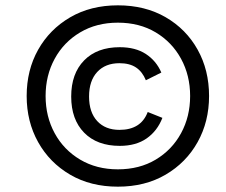

<svg xmlns="http://www.w3.org/2000/svg" viewBox="-20 -690 847 720"><path d="M422 10Q320 10 243 -35Q166 -80 123 -157Q80 -234 80 -330Q80 -427 123 -503.5Q166 -580 243 -625Q320 -670 422 -670Q524 -670 601 -625.5Q678 -581 721 -504Q764 -427 764 -330Q764 -234 721 -157Q678 -80 601 -35Q524 10 422 10ZM422 -55Q503 -55 564 -91.5Q625 -128 659 -190.5Q693 -253 693 -330Q693 -407 659 -469.5Q625 -532 564 -568.5Q503 -605 422 -605Q342 -605 280.5 -568.5Q219 -532 185 -469.5Q151 -407 151 -330Q151 -253 185 -190.5Q219 -128 280.5 -91.5Q342 -55 422 -55ZM429 -143Q344 -143 295.5 -192.5Q247 -242 247 -328Q247 -414 295.5 -463.5Q344 -513 429 -513Q488 -513 527 -487.5Q566 -462 585 -418L527 -389Q514 -421 490 -437Q466 -453 428 -453Q375 -453 344.5 -420Q314 -387 314 -328Q314 -269 344.5 -236Q375 -203 428 -203Q468 -203 494.5 -219.5Q521 -236 534 -270L589 -248Q570 -199 530 -171Q490 -143 429 -143Z"/></svg>

Font: Work Sans
Style: Italic
Weight: 400
Italic angle: -13°
Designer: Wei Huang
Foundry: Wei Huang
Version: Version 2.012